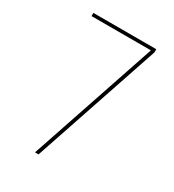

<svg xmlns="http://www.w3.org/2000/svg" viewBox="-178 -838 855 941"><g transform="rotate(30 250.0 -367.5)"><path d="M166 0 196 -89 408 -717H72V-735H428V-717L186 0Z"/></g></svg>

Font: Iosevka Curly Thin
Style: Regular
Weight: 100
Monospace: yes
Designer: Belleve Invis
Foundry: Belleve Invis
Version: Version 22.1.2; ttfautohint (v1.8.4)